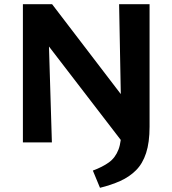

<svg xmlns="http://www.w3.org/2000/svg" viewBox="-20 -678 821 914"><path d="M564 0 139 -553 141 -658H228L627 -136ZM89 0V-658H207L227 0ZM456 216 422 134Q468 117 498.5 95Q529 73 544 34Q559 -5 558 -75L547 -658H692V-75Q692 0 675.5 50.5Q659 101 627.5 132.5Q596 164 552.5 183.5Q509 203 456 216Z"/></svg>

Font: Ysabeau Infant ExtraBold
Style: Regular
Weight: 800
Designer: Christian Thalmann (Catharsis Fonts)
Version: Version 2.001;gftools[0.9.30]; featfreeze: ss01,ss02,lnum